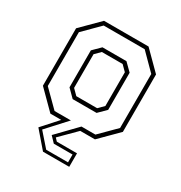

<svg xmlns="http://www.w3.org/2000/svg" viewBox="-170 -661 910 967"><g transform="rotate(30 285.0 -178.0)"><path d="M167 -22H404.5L495.5 -113V-427L404.5 -518.5H166L74.5 -427V-114ZM216 -119.5 172.5 -163V-378L215.5 -420.5H355L398 -378V-162L355 -119.5ZM224.5 -141.5H345.5L376 -172V-368L345.5 -398.5H224.5L194 -368V-172ZM262 -22 159.5 90 228 168H355V122.5H246L215 90L323.5 -22ZM414.5 -540 517.5 -437V-103L414.5 0H329L239 90L254 106H371.5V184.5H219L137.5 90L218.5 0H155.5L52.5 -103V-437L155.5 -540Z"/></g></svg>

Font: Tourney Thin ExtraLight
Style: Regular
Weight: 250
Version: Version 1.015